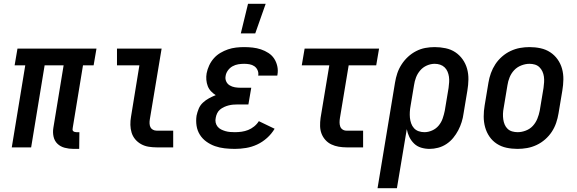

<svg xmlns="http://www.w3.org/2000/svg" viewBox="-20 -776 3040 1011"><path d="M367 8Q343 8 320.5 2Q298 -4 282.5 -19Q267 -34 262 -56.5Q257 -79 261 -103L315 -432H215L144 0H42L113 -432H57L72 -520H488L473 -432H417L363 -103Q362 -98 362 -93.5Q362 -89 365 -86Q368 -83 372.5 -81.5Q377 -80 382 -80H398L397 8Z M805 0Q783 0 762 -3.5Q741 -7 723 -17Q705 -27 692 -42.5Q679 -58 673 -77.5Q667 -97 666.5 -118.5Q666 -140 670 -162L714 -432H596V-520H831L769 -148Q767 -137 767.5 -126Q768 -115 772 -106.5Q776 -98 785 -93Q794 -88 805 -88H892V0Z M1248 -600 1286 -756H1379L1324 -600ZM1217 8Q1190 8 1163 5Q1136 2 1112 -6.5Q1088 -15 1067 -30Q1046 -45 1032.5 -66.5Q1019 -88 1015 -114Q1011 -140 1015 -167Q1019 -186 1026.5 -204Q1034 -222 1048.5 -235.5Q1063 -249 1080.5 -258.5Q1098 -268 1116 -275Q1103 -283 1091.5 -295Q1080 -307 1074 -322.5Q1068 -338 1066.5 -355.5Q1065 -373 1068 -390Q1072 -411 1081.5 -431.5Q1091 -452 1106 -469Q1121 -486 1140.5 -497.5Q1160 -509 1180.5 -516Q1201 -523 1222.5 -525.5Q1244 -528 1265 -528Q1288 -528 1310.5 -525.5Q1333 -523 1354 -516Q1375 -509 1393.5 -497Q1412 -485 1423.5 -467.5Q1435 -450 1440 -428Q1445 -406 1441 -383L1440 -378H1339L1340 -380Q1342 -394 1336 -407Q1330 -420 1319 -427.5Q1308 -435 1294 -437.5Q1280 -440 1266 -440Q1250 -440 1234.5 -437.5Q1219 -435 1204.5 -427Q1190 -419 1180 -405Q1170 -391 1168 -376Q1165 -361 1171 -347.5Q1177 -334 1189.5 -326.5Q1202 -319 1216.5 -316.5Q1231 -314 1246 -314H1303L1288 -226H1231Q1219 -226 1207.5 -225Q1196 -224 1184 -221Q1172 -218 1160 -212.5Q1148 -207 1138.5 -199Q1129 -191 1123.5 -179.5Q1118 -168 1116 -156Q1113 -143 1115.5 -131Q1118 -119 1125.5 -109.5Q1133 -100 1144 -94.5Q1155 -89 1167 -85.5Q1179 -82 1192 -81Q1205 -80 1217 -80Q1235 -80 1252.5 -82.5Q1270 -85 1286.5 -91.5Q1303 -98 1318 -110Q1333 -122 1343 -138L1426 -98Q1410 -71 1386 -49.5Q1362 -28 1334 -15Q1306 -2 1276 3Q1246 8 1217 8Z M1805 0Q1784 0 1763.5 -3.5Q1743 -7 1725 -15.5Q1707 -24 1693.5 -39Q1680 -54 1673 -72.5Q1666 -91 1665.5 -112Q1665 -133 1668 -155L1714 -432H1569L1584 -520H1976L1961 -432H1816L1770 -155Q1768 -143 1768 -131.5Q1768 -120 1771.5 -110Q1775 -100 1784 -94Q1793 -88 1805 -88H1892V0Z M1968 215 2060 -341Q2064 -366 2072 -390Q2080 -414 2094.5 -436.5Q2109 -459 2128.5 -477Q2148 -495 2171.5 -507Q2195 -519 2219.5 -523.5Q2244 -528 2269 -528Q2298 -528 2326.5 -522Q2355 -516 2377.5 -501Q2400 -486 2416 -463.5Q2432 -441 2439.5 -414Q2447 -387 2446.5 -357.5Q2446 -328 2441 -299L2421 -179Q2418 -156 2411 -133.5Q2404 -111 2393 -90Q2382 -69 2366.5 -50Q2351 -31 2330.5 -17.5Q2310 -4 2287 2Q2264 8 2242 8Q2219 8 2197.5 1.5Q2176 -5 2160.5 -20Q2145 -35 2135.5 -54.5Q2126 -74 2122 -96L2070 215ZM2215 -80Q2235 -80 2255.5 -89Q2276 -98 2290 -115Q2304 -132 2311 -152.5Q2318 -173 2322 -193L2342 -313Q2344 -328 2345 -343Q2346 -358 2344 -372Q2342 -386 2336.5 -399Q2331 -412 2321 -421.5Q2311 -431 2297.5 -435.5Q2284 -440 2269 -440Q2248 -440 2227.5 -431Q2207 -422 2192.5 -405Q2178 -388 2170.5 -368Q2163 -348 2160 -327L2142 -219Q2139 -203 2138 -187Q2137 -171 2138.5 -156Q2140 -141 2145 -126.5Q2150 -112 2160 -101Q2170 -90 2184.5 -85Q2199 -80 2215 -80Z M2705 8Q2675 8 2647 2Q2619 -4 2596 -19Q2573 -34 2557.5 -56.5Q2542 -79 2534.5 -106Q2527 -133 2527 -162.5Q2527 -192 2532 -221L2552 -341Q2556 -366 2565 -391Q2574 -416 2588.5 -438Q2603 -460 2623.5 -478Q2644 -496 2668.5 -507.5Q2693 -519 2718 -523.5Q2743 -528 2768 -528Q2798 -528 2826 -522Q2854 -516 2877 -501Q2900 -486 2916 -463.5Q2932 -441 2939.5 -414Q2947 -387 2946.5 -357.5Q2946 -328 2941 -299L2921 -179Q2917 -154 2908.5 -129Q2900 -104 2885.5 -82Q2871 -60 2850.5 -42Q2830 -24 2805.5 -12.5Q2781 -1 2755.5 3.5Q2730 8 2705 8ZM2706 -80Q2727 -80 2749 -88.5Q2771 -97 2786 -113.5Q2801 -130 2809.5 -151Q2818 -172 2822 -193L2842 -313Q2844 -328 2845 -343Q2846 -358 2844 -372.5Q2842 -387 2836 -400Q2830 -413 2820 -422.5Q2810 -432 2796.5 -436Q2783 -440 2768 -440Q2747 -440 2725 -431.5Q2703 -423 2687.5 -406.5Q2672 -390 2663.5 -369Q2655 -348 2652 -327L2632 -207Q2629 -192 2628.5 -177Q2628 -162 2630 -147.5Q2632 -133 2637.5 -120Q2643 -107 2653 -97.5Q2663 -88 2677 -84Q2691 -80 2706 -80Z"/></svg>

Font: Iosevka SS18 Semibold
Style: Italic
Weight: 600
Italic angle: -9°
Monospace: yes
Designer: Belleve Invis
Foundry: Belleve Invis
Version: Version 25.1.1; ttfautohint (v1.8.4)